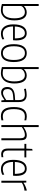

<svg xmlns="http://www.w3.org/2000/svg" viewBox="1630 -2478 858 4157"><g transform="rotate(90 2058.5 -399.0)"><path d="M196 10Q167 10 134 4.5Q101 -1 66 -12V-808H109V-486Q133 -515 169.5 -532Q206 -549 248 -549Q334 -549 377.5 -481Q421 -413 421 -280Q421 -224 410 -172.5Q399 -121 373 -81Q347 -41 303.5 -16Q260 9 196 10ZM200 -29Q287 -29 331.5 -92Q376 -155 376 -278Q376 -509 242 -509Q218 -509 194.5 -501.5Q171 -494 152 -481Q133 -468 121 -452Q109 -436 109 -418V-40Q138 -35 160.5 -32Q183 -29 200 -29Z M705 9Q611 9 559 -61Q507 -131 507 -258Q507 -400 556.5 -474.5Q606 -549 700 -549Q775 -549 814.5 -491.5Q854 -434 854 -325Q854 -300 853 -284.5Q852 -269 850 -253H552Q554 -145 593.5 -88Q633 -31 706 -31Q738 -31 766.5 -38.5Q795 -46 827 -63L832 -22Q805 -7 772 1Q739 9 705 9ZM699 -509Q633 -509 595.5 -453Q558 -397 553 -292H811Q809 -406 782.5 -457.5Q756 -509 699 -509Z M1129 8Q1034 8 985 -62.5Q936 -133 936 -270Q936 -407 985.5 -478.5Q1035 -550 1129 -550Q1225 -550 1274 -478.5Q1323 -407 1323 -270Q1323 -133 1274 -62.5Q1225 8 1129 8ZM1129 -32Q1204 -32 1241 -90.5Q1278 -149 1278 -270Q1278 -510 1129 -510Q981 -510 981 -270Q981 -32 1129 -32Z M1562 10Q1533 10 1500 4.5Q1467 -1 1432 -12V-808H1475V-486Q1499 -515 1535.5 -532Q1572 -549 1614 -549Q1700 -549 1743.5 -481Q1787 -413 1787 -280Q1787 -224 1776 -172.5Q1765 -121 1739 -81Q1713 -41 1669.5 -16Q1626 9 1562 10ZM1566 -29Q1653 -29 1697.5 -92Q1742 -155 1742 -278Q1742 -509 1608 -509Q1584 -509 1560.5 -501.5Q1537 -494 1518 -481Q1499 -468 1487 -452Q1475 -436 1475 -418V-40Q1504 -35 1526.5 -32Q1549 -29 1566 -29Z M1984 5Q1927 5 1895 -30.5Q1863 -66 1863 -129Q1863 -276 2048 -291L2146 -298V-377Q2146 -446 2118 -477.5Q2090 -509 2028 -509Q2003 -509 1969.5 -504Q1936 -499 1906 -491L1899 -531Q1934 -539 1971 -543.5Q2008 -548 2036 -548Q2189 -548 2189 -380V0H2153L2146 -65H2142Q2108 -40 2068.5 -17.5Q2029 5 1984 5ZM1996 -36Q2015 -36 2036.5 -44Q2058 -52 2078 -63Q2098 -74 2115.5 -86Q2133 -98 2146 -106V-261L2057 -254Q1976 -248 1942 -219Q1908 -190 1908 -133Q1908 -36 1996 -36Z M2498 10Q2395 10 2346 -58.5Q2297 -127 2297 -270Q2297 -550 2498 -550Q2515 -550 2534.5 -547.5Q2554 -545 2585 -539V-498Q2560 -504 2540 -506.5Q2520 -509 2500 -509Q2419 -509 2380.5 -451Q2342 -393 2342 -269Q2342 -147 2380.5 -89Q2419 -31 2500 -31Q2528 -31 2585 -43V-2Q2565 3 2541 6.5Q2517 10 2498 10Z M2688 -808H2731V-482H2734Q2779 -515 2823 -532.5Q2867 -550 2905 -550Q2936 -550 2957.5 -542.5Q2979 -535 2992 -518.5Q3005 -502 3010.5 -475Q3016 -448 3016 -409V0H2973V-405Q2973 -461 2956 -485Q2939 -509 2899 -509Q2861 -509 2819 -492.5Q2777 -476 2731 -444V0H2688Z M3322 4Q3196 4 3196 -136V-499H3094V-540H3198L3204 -667L3239 -676V-540H3387V-499H3239V-139Q3239 -88 3262 -62Q3285 -36 3328 -36Q3339 -36 3355.5 -38Q3372 -40 3383 -43V-3Q3348 4 3322 4Z M3638 9Q3544 9 3492 -61Q3440 -131 3440 -258Q3440 -400 3489.5 -474.5Q3539 -549 3633 -549Q3708 -549 3747.5 -491.5Q3787 -434 3787 -325Q3787 -300 3786 -284.5Q3785 -269 3783 -253H3485Q3487 -145 3526.5 -88Q3566 -31 3639 -31Q3671 -31 3699.5 -38.5Q3728 -46 3760 -63L3765 -22Q3738 -7 3705 1Q3672 9 3638 9ZM3632 -509Q3566 -509 3528.5 -453Q3491 -397 3486 -292H3744Q3742 -406 3715.5 -457.5Q3689 -509 3632 -509Z M3893 -540H3931L3935 -480H3940Q3963 -499 4003.5 -517.5Q4044 -536 4093 -549H4106V-499H4089Q3990 -482 3936 -442V0H3893Z"/></g></svg>

Font: Encode Sans Compressed
Style: ExtraLight
Weight: 200
Designer: Pablo Impallari, Andres Torresi
Foundry: Pablo Impallari, Andres Torresi
Version: Version 1.000; ttfautohint (v1.00) -l 8 -r 50 -G 200 -x 14 -